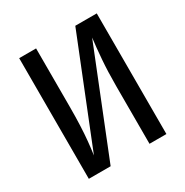

<svg xmlns="http://www.w3.org/2000/svg" viewBox="-163 -841 941 974"><g transform="rotate(-30 307.5 -353.5)"><path d="M80.5 0V-706.7H179.5V-368.7Q179.5 -304.6 177.4 -256.7Q175.4 -208.7 171.5 -169Q167.7 -129.2 162.1 -89.7L409.2 -706.7H534.9V0H435.9V-337.9Q435.9 -422.1 441.3 -491.5Q446.7 -561 453.3 -612.3L208.2 0Z"/></g></svg>

Font: Fira Code Retina
Style: Regular
Weight: 450
Monospace: yes
Designer: Carrois Corporate, Edenspiekermann AG, Nikita Prokopov
Foundry: Carrois Corporate, Edenspiekermann AG, Nikita Prokopov
Version: Version 6.002